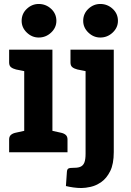

<svg xmlns="http://www.w3.org/2000/svg" viewBox="-20 -767 660 967"><path d="M102 0V-517H244V0ZM26 0V-65Q26 -80 35.5 -88Q45 -96 61 -99L111 -110L124 0ZM222 0 235 -110 285 -99Q301 -96 310.5 -88Q320 -80 320 -65V0ZM124 -517 111 -407 61 -417Q45 -421 35.5 -428.5Q26 -436 26 -452V-517ZM175 -578Q141 -578 115 -603Q89 -628 89 -662Q89 -698 115 -722.5Q141 -747 175 -747Q211 -747 237.5 -722.5Q264 -698 264 -662Q264 -628 237.5 -603Q211 -578 175 -578ZM390 180Q370 180 349 177Q328 174 312 170L317 98Q318 85 325 81.5Q332 78 355 78Q376 78 388 71.5Q400 65 405.5 50Q411 35 411 7V-517H553V-1Q553 59 535 95Q517 131 490.5 149.5Q464 168 437 174Q410 180 390 180ZM433 -517 420 -407 370 -417Q354 -421 344.5 -428.5Q335 -436 335 -452V-517ZM485 -578Q451 -578 425 -603Q399 -628 399 -662Q399 -698 425 -722.5Q451 -747 485 -747Q521 -747 547.5 -722.5Q574 -698 574 -662Q574 -628 547.5 -603Q521 -578 485 -578Z"/></svg>

Font: Aleo ExtraBold
Style: Regular
Weight: 800
Designer: Alessio Laiso
Foundry: Alessio Laiso
Version: Version 2.001;gftools[0.9.29]